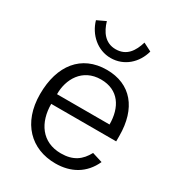

<svg xmlns="http://www.w3.org/2000/svg" viewBox="-183 -868 904 988"><g transform="rotate(30 268.5 -374.0)"><path d="M512 -245V-278C512 -440 431 -540 287 -540C137 -540 51 -431 51 -260C51 -89 153 10 297 10C389 10 462 -31 500 -115L439 -134C410 -80 369 -49 296 -49C182 -49 126 -136 126 -245ZM272 -654C209 -654 177 -702 161 -757L110 -733C131 -659 194 -602 272 -602C352 -602 413 -658 433 -733L384 -758C367 -701 337 -654 272 -654ZM127 -303C126 -390 175 -482 286 -482C391 -482 439 -404 439 -303Z"/></g></svg>

Font: Cheyenne Sans Light
Style: Regular
Weight: 300
Designer: The Public Sans project authors (U.S. Web Design System), Libre Franklin designed by Pablo Impallari and Rodrigo Fuenzal
Foundry: The Cheyenne Sans Project Authors
Version: Version 2.007